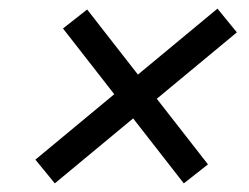

<svg xmlns="http://www.w3.org/2000/svg" viewBox="-20 -594 578 445"><path d="M406 -169 126 -528 182 -572 462 -213ZM107 -169 62 -224 484 -574 529 -519Z"/></svg>

Font: Instrument Sans Condensed Medium
Style: Italic
Weight: 500
Width: 3
Italic angle: -13°
Designer: Rodrigo Fuenzalida
Foundry: fragTYPE
Version: Version 1.000;gftools[0.9.28]